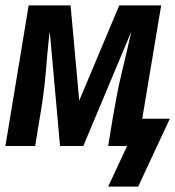

<svg xmlns="http://www.w3.org/2000/svg" viewBox="-21 -540 648 710"><path d="M490 150H379L449 0H379L396 -104Q403 -144 410.5 -184Q418 -224 427.5 -264Q437 -304 446.5 -344Q456 -384 465 -424L287 0H201L163 -424Q158 -384 154.5 -344Q151 -304 147.5 -264Q144 -224 138.5 -184Q133 -144 126 -104L109 0H-1L85 -520H240L272 -168L420 -520H575L505 -101H607Z"/></svg>

Font: Iosevka Extended
Style: Bold Italic
Weight: 700
Width: 7
Italic angle: -9°
Monospace: yes
Designer: Belleve Invis
Foundry: Belleve Invis
Version: Version 32.5.0; ttfautohint (v1.8.4)